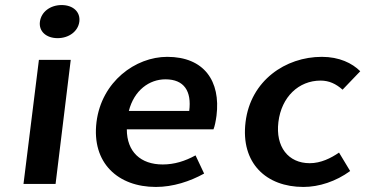

<svg xmlns="http://www.w3.org/2000/svg" viewBox="-20 -728 1450 760"><path d="M208 -577C253 -577 289 -604 294 -642C299 -681 269 -708 224 -708C179 -708 143 -681 138 -642C133 -604 163 -577 208 -577ZM73 0H200L260 -491H134Z M362 -245C342 -83 447 12 597 12C665 12 732 -10 788 -41L754 -113C712 -90 670 -77 624 -77C537 -77 482 -127 482 -216H825C830 -228 834 -248 837 -270C854 -407 788 -503 642 -503C516 -503 382 -405 362 -245ZM490 -289C511 -371 571 -414 635 -414C709 -414 739 -367 729 -289Z M952 -245C932 -82 1034 12 1181 12C1243 12 1310 -10 1366 -51L1322 -124C1290 -102 1250 -82 1206 -82C1121 -82 1070 -147 1082 -245C1094 -344 1162 -409 1249 -409C1283 -409 1310 -396 1336 -373L1406 -446C1374 -478 1323 -503 1254 -503C1110 -503 972 -409 952 -245Z"/></svg>

Font: Falling Sky
Style: ExtObl
Weight: 400
Designer: Paul D. Hunt
Foundry: Adobe Systems Incorporated
Version: Version 1.02